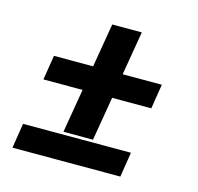

<svg xmlns="http://www.w3.org/2000/svg" viewBox="-88 -660 776 753"><g transform="rotate(15 300.0 -284.0)"><path d="M202 -112 232 -290H73L89 -390H248L278 -568H398L368 -390H527L511 -290H352L322 -112ZM463 0H25L41 -101H479Z"/></g></svg>

Font: Iosevka Aile Oblique
Style: Bold
Weight: 700
Italic angle: -9°
Designer: Belleve Invis
Foundry: Belleve Invis
Version: Version 31.1.0; ttfautohint (v1.8.4)